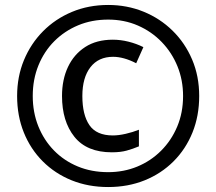

<svg xmlns="http://www.w3.org/2000/svg" viewBox="-20 -744 872 774"><path d="M431 -130Q330 -130 280 -192.5Q230 -255 230 -357Q230 -423 254 -474Q278 -525 323.5 -554.5Q369 -584 435 -584Q466 -584 498 -576Q530 -568 558 -554L529 -489Q504 -502 480.5 -508.5Q457 -515 436 -515Q377 -515 344.5 -473Q312 -431 312 -357Q312 -281 340.5 -239.5Q369 -198 435 -198Q458 -198 486.5 -204.5Q515 -211 540 -221V-154Q516 -144 491 -137Q466 -130 431 -130ZM416 10Q336 10 269 -17Q202 -44 152.5 -93.5Q103 -143 76 -210Q49 -277 49 -357Q49 -435 76.5 -501.5Q104 -568 153.5 -618Q203 -668 270 -696Q337 -724 416 -724Q492 -724 558.5 -697Q625 -670 675.5 -620.5Q726 -571 754.5 -504Q783 -437 783 -357Q783 -277 756 -210Q729 -143 679.5 -93.5Q630 -44 563 -17Q496 10 416 10ZM416 -50Q479 -50 533.5 -72.5Q588 -95 629.5 -136.5Q671 -178 694.5 -234Q718 -290 718 -357Q718 -421 695.5 -476.5Q673 -532 632 -574.5Q591 -617 536 -641Q481 -665 416 -665Q350 -665 295 -642Q240 -619 199 -578Q158 -537 135 -480.5Q112 -424 112 -357Q112 -291 134.5 -235Q157 -179 197.5 -137.5Q238 -96 293.5 -73Q349 -50 416 -50Z"/></svg>

Font: Noto Sans Devanagari SemiBold
Style: Regular
Weight: 600
Version: Version 2.003